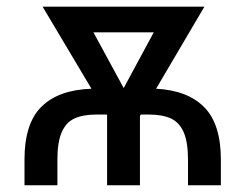

<svg xmlns="http://www.w3.org/2000/svg" viewBox="-20 -550 728 570"><path d="M52.7 0V-76.2Q52.7 -183.6 103.3 -233.4Q153.8 -283.2 251.5 -286.6L106.4 -530.3H586.9L443.4 -286.6Q537.1 -281.7 586.4 -231.7Q635.7 -181.6 635.7 -76.2V0H538.1V-76.2Q538.1 -127.9 525.4 -157.2Q512.7 -186.5 487.5 -198.2Q462.4 -210 420.9 -210H397.9L395.5 -205.6V0H297.9V-209L297.4 -210H267.6Q226.1 -210 200.9 -198.2Q175.8 -186.5 163.1 -157.2Q150.4 -127.9 150.4 -76.2V0ZM347.2 -288.6 436.5 -454.1H257.3Z"/></svg>

Font: Pretendard JP
Style: Regular
Weight: 400
Designer: Base glyphs from Inter by Rasmus Andersson; Hangeul glyphs from Noto Sans CJK(Source Han Sans) by Jang Soo-young and Kan
Foundry: Kil Hyung-jin
Version: Version 1.309